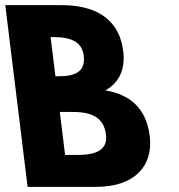

<svg xmlns="http://www.w3.org/2000/svg" viewBox="-37 -723 692 741"><path d="M-16.6 -703.1 69.5 -1.9H335.5C480.9 -1.9 555.2 -81.8 541 -197.4C527.2 -310.4 459.2 -358.9 369.7 -374.2C425.5 -404.8 446.7 -460 438.8 -524.6C422.4 -658.1 321.7 -703.1 201 -703.1ZM176.9 -428.6 158.3 -579.9H171.1C240.8 -579.9 279.9 -558.6 286.1 -508.5C293.3 -449.8 258.5 -428.6 189.7 -428.6ZM214.2 -125.1 193.8 -290.9H244C319.6 -290.9 364.1 -267.9 372 -203.3C378.8 -148.1 340 -125.1 264.3 -125.1Z"/></svg>

Font: Hussar
Style: BdOpOblOne
Weight: 700
Foundry: Cannot Into Space Fonts
Version: Version 2.00